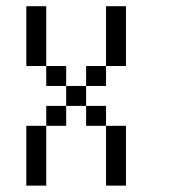

<svg xmlns="http://www.w3.org/2000/svg" viewBox="-20 -582 540 602"><path d="M62.5 -187.5H125V0H62.5ZM125 -250H187.5V-187.5H125ZM187.5 -312.5H250V-250H187.5ZM250 -375H312.5V-312.5H250ZM312.5 -562.5H375V-375H312.5ZM312.5 -187.5H375V0H312.5ZM250 -250H312.5V-187.5H250ZM125 -375H187.5V-312.5H125ZM62.5 -562.5H125V-375H62.5Z"/></svg>

Font: Pixel Operator Mono
Style: Regular
Weight: 400
Monospace: yes
Designer: Jayvee Enaguas (HarvettFox96)
Version: 2016.04.25